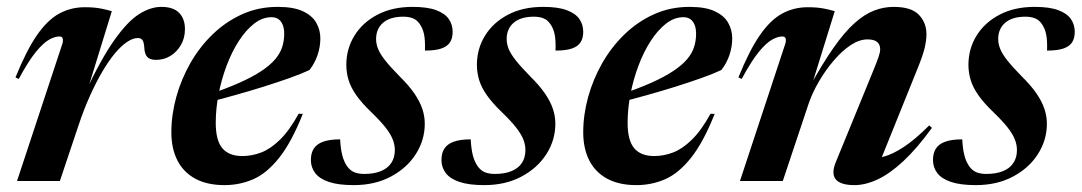

<svg xmlns="http://www.w3.org/2000/svg" viewBox="-20 -526 3144 558"><path d="M161.5 -399.5Q164 -408.5 162.2 -414.2Q160.5 -420 152.5 -420Q139.5 -420 122.8 -410.8Q106 -401.5 84.2 -375Q62.5 -348.5 34.5 -296.5L25 -301Q56.5 -379 87.2 -423.5Q118 -468 152 -486.5Q186 -505 226.5 -505Q242.5 -505 255 -503.8Q267.5 -502.5 279.2 -500Q291 -497.5 305 -493.5L229 -247L228 -257.5Q274.5 -356.5 312.8 -410.2Q351 -464 384.2 -485Q417.5 -506 449 -506Q483.5 -506 500.5 -488.8Q517.5 -471.5 517.5 -441.5Q517.5 -415.5 505.8 -395.2Q494 -375 475.2 -363.5Q456.5 -352 433.5 -352Q416 -352 408.2 -360.2Q400.5 -368.5 399.5 -386Q398.5 -403.5 394 -409.5Q389.5 -415.5 380.5 -415.5Q366.5 -415.5 349.5 -404.2Q332.5 -393 314.2 -371.2Q296 -349.5 277.5 -318Q259 -286.5 241 -246.5Q223 -206.5 207 -158L154 0H29.5Z M769 -476Q742.5 -476 718.5 -457.2Q694.5 -438.5 674 -406.8Q653.5 -375 638.5 -335Q623.5 -295 615.2 -252.2Q607 -209.5 607 -169Q607 -118 626.2 -95.2Q645.5 -72.5 684 -72.5Q712 -72.5 739 -82.8Q766 -93 793.5 -119.8Q821 -146.5 848 -195.5L860 -195Q827 -112 791 -67Q755 -22 715.8 -5Q676.5 12 632.5 12Q581.5 12 547 -7Q512.5 -26 495.2 -60.5Q478 -95 478 -141.5Q478 -192 492.2 -243.8Q506.5 -295.5 533.2 -342.5Q560 -389.5 598 -426.2Q636 -463 683.5 -484.5Q731 -506 787 -506Q833.5 -506 860.5 -493.2Q887.5 -480.5 899.2 -459.8Q911 -439 911 -414.5Q911 -390 903 -366.2Q895 -342.5 879.5 -322.5Q856 -311.5 821.5 -299.2Q787 -287 746.5 -274.2Q706 -261.5 663 -249.5Q620 -237.5 579 -227L581.5 -249.5Q636.5 -268 675.2 -285.2Q714 -302.5 739.5 -319.5Q765 -336.5 779.5 -353.5Q794 -370.5 800 -389Q806 -407.5 806 -427.5Q806 -443.5 801.5 -454.2Q797 -465 789 -470.5Q781 -476 769 -476Z M968.5 -121Q970 -93 974.8 -74.5Q979.5 -56 989 -42.5Q998.5 -29.5 1010.8 -25Q1023 -20.5 1038.5 -20.5Q1067.5 -20.5 1087.2 -28.8Q1107 -37 1117.2 -52.5Q1127.5 -68 1127.5 -90Q1127.5 -105 1121.5 -120.5Q1115.5 -136 1100.8 -155Q1086 -174 1058.5 -200.5Q1031.5 -226.5 1015.5 -249.2Q999.5 -272 993 -293.5Q986.5 -315 986.5 -337.5Q986.5 -384 1010 -422.2Q1033.5 -460.5 1076.8 -483.2Q1120 -506 1179 -506Q1222 -506 1247.5 -496.5Q1273 -487 1284.2 -470.8Q1295.5 -454.5 1295.5 -433.5Q1295.5 -415 1287.8 -403Q1280 -391 1262.5 -385Q1245 -379 1215 -379Q1216 -410 1212.2 -427Q1208.5 -444 1200 -456Q1192 -468 1180 -472.8Q1168 -477.5 1152 -477.5Q1114 -477.5 1093.5 -460Q1073 -442.5 1073 -412.5Q1073 -398.5 1078.8 -384Q1084.5 -369.5 1099.2 -350.8Q1114 -332 1141 -304.5Q1168.5 -277.5 1184.5 -254Q1200.5 -230.5 1207.5 -209.2Q1214.5 -188 1214.5 -166.5Q1214.5 -119 1188.5 -78.2Q1162.5 -37.5 1116 -12.8Q1069.5 12 1008 12Q963.5 12 936 2.8Q908.5 -6.5 896 -23Q883.5 -39.5 883.5 -61Q883.5 -81 892 -94.2Q900.5 -107.5 919.2 -114.2Q938 -121 968.5 -121Z M1348 -121Q1349.5 -93 1354.2 -74.5Q1359 -56 1368.5 -42.5Q1378 -29.5 1390.2 -25Q1402.5 -20.5 1418 -20.5Q1447 -20.5 1466.8 -28.8Q1486.5 -37 1496.8 -52.5Q1507 -68 1507 -90Q1507 -105 1501 -120.5Q1495 -136 1480.2 -155Q1465.5 -174 1438 -200.5Q1411 -226.5 1395 -249.2Q1379 -272 1372.5 -293.5Q1366 -315 1366 -337.5Q1366 -384 1389.5 -422.2Q1413 -460.5 1456.2 -483.2Q1499.5 -506 1558.5 -506Q1601.5 -506 1627 -496.5Q1652.5 -487 1663.8 -470.8Q1675 -454.5 1675 -433.5Q1675 -415 1667.2 -403Q1659.5 -391 1642 -385Q1624.5 -379 1594.5 -379Q1595.5 -410 1591.8 -427Q1588 -444 1579.5 -456Q1571.5 -468 1559.5 -472.8Q1547.5 -477.5 1531.5 -477.5Q1493.5 -477.5 1473 -460Q1452.5 -442.5 1452.5 -412.5Q1452.5 -398.5 1458.2 -384Q1464 -369.5 1478.8 -350.8Q1493.5 -332 1520.5 -304.5Q1548 -277.5 1564 -254Q1580 -230.5 1587 -209.2Q1594 -188 1594 -166.5Q1594 -119 1568 -78.2Q1542 -37.5 1495.5 -12.8Q1449 12 1387.5 12Q1343 12 1315.5 2.8Q1288 -6.5 1275.5 -23Q1263 -39.5 1263 -61Q1263 -81 1271.5 -94.2Q1280 -107.5 1298.8 -114.2Q1317.5 -121 1348 -121Z M1966 -476Q1939.5 -476 1915.5 -457.2Q1891.5 -438.5 1871 -406.8Q1850.5 -375 1835.5 -335Q1820.5 -295 1812.2 -252.2Q1804 -209.5 1804 -169Q1804 -118 1823.2 -95.2Q1842.5 -72.5 1881 -72.5Q1909 -72.5 1936 -82.8Q1963 -93 1990.5 -119.8Q2018 -146.5 2045 -195.5L2057 -195Q2024 -112 1988 -67Q1952 -22 1912.8 -5Q1873.5 12 1829.5 12Q1778.5 12 1744 -7Q1709.5 -26 1692.2 -60.5Q1675 -95 1675 -141.5Q1675 -192 1689.2 -243.8Q1703.5 -295.5 1730.2 -342.5Q1757 -389.5 1795 -426.2Q1833 -463 1880.5 -484.5Q1928 -506 1984 -506Q2030.5 -506 2057.5 -493.2Q2084.5 -480.5 2096.2 -459.8Q2108 -439 2108 -414.5Q2108 -390 2100 -366.2Q2092 -342.5 2076.5 -322.5Q2053 -311.5 2018.5 -299.2Q1984 -287 1943.5 -274.2Q1903 -261.5 1860 -249.5Q1817 -237.5 1776 -227L1778.5 -249.5Q1833.5 -268 1872.2 -285.2Q1911 -302.5 1936.5 -319.5Q1962 -336.5 1976.5 -353.5Q1991 -370.5 1997 -389Q2003 -407.5 2003 -427.5Q2003 -443.5 1998.5 -454.2Q1994 -465 1986 -470.5Q1978 -476 1966 -476Z M2135.5 -296.5 2126 -301Q2157.5 -379 2188.2 -423.5Q2219 -468 2253 -486.5Q2287 -505 2327.5 -505Q2343.5 -505 2356 -503.8Q2368.5 -502.5 2380.2 -500Q2392 -497.5 2406 -493.5L2336 -268L2330.5 -269Q2370 -341 2402.5 -387.2Q2435 -433.5 2464 -459.2Q2493 -485 2520.8 -495.5Q2548.5 -506 2577 -506Q2628.5 -506 2650.5 -483Q2672.5 -460 2672.5 -426.5Q2672.5 -408.5 2667 -385.5Q2661.5 -362.5 2643.5 -319L2532 -42.5L2504.5 -66.5Q2524 -64.5 2549 -71Q2574 -77.5 2606.5 -98.8Q2639 -120 2680.5 -161.5L2688.5 -154.5Q2645 -94.5 2605.5 -57.8Q2566 -21 2530.5 -4.5Q2495 12 2463.5 12Q2423 12 2409.2 -4.5Q2395.5 -21 2408.5 -53.5L2514 -311Q2528 -345 2533 -359.5Q2538 -374 2538 -382.5Q2538 -397 2529 -404.2Q2520 -411.5 2501 -411.5Q2477.5 -411.5 2452.2 -394.8Q2427 -378 2403.2 -350.2Q2379.5 -322.5 2360.5 -290Q2341.5 -257.5 2330.5 -226L2255 0H2130.5L2262.5 -399.5Q2265 -408.5 2263.2 -414.2Q2261.5 -420 2253.5 -420Q2240.5 -420 2223.8 -410.8Q2207 -401.5 2185.2 -375Q2163.5 -348.5 2135.5 -296.5Z M2776.5 -121Q2778 -93 2782.8 -74.5Q2787.5 -56 2797 -42.5Q2806.5 -29.5 2818.8 -25Q2831 -20.5 2846.5 -20.5Q2875.5 -20.5 2895.2 -28.8Q2915 -37 2925.2 -52.5Q2935.5 -68 2935.5 -90Q2935.5 -105 2929.5 -120.5Q2923.5 -136 2908.8 -155Q2894 -174 2866.5 -200.5Q2839.5 -226.5 2823.5 -249.2Q2807.5 -272 2801 -293.5Q2794.5 -315 2794.5 -337.5Q2794.5 -384 2818 -422.2Q2841.5 -460.5 2884.8 -483.2Q2928 -506 2987 -506Q3030 -506 3055.5 -496.5Q3081 -487 3092.2 -470.8Q3103.5 -454.5 3103.5 -433.5Q3103.5 -415 3095.8 -403Q3088 -391 3070.5 -385Q3053 -379 3023 -379Q3024 -410 3020.2 -427Q3016.5 -444 3008 -456Q3000 -468 2988 -472.8Q2976 -477.5 2960 -477.5Q2922 -477.5 2901.5 -460Q2881 -442.5 2881 -412.5Q2881 -398.5 2886.8 -384Q2892.5 -369.5 2907.2 -350.8Q2922 -332 2949 -304.5Q2976.5 -277.5 2992.5 -254Q3008.5 -230.5 3015.5 -209.2Q3022.5 -188 3022.5 -166.5Q3022.5 -119 2996.5 -78.2Q2970.5 -37.5 2924 -12.8Q2877.5 12 2816 12Q2771.5 12 2744 2.8Q2716.5 -6.5 2704 -23Q2691.5 -39.5 2691.5 -61Q2691.5 -81 2700 -94.2Q2708.5 -107.5 2727.2 -114.2Q2746 -121 2776.5 -121Z"/></svg>

Font: Newsreader 60pt SemiBold
Style: Italic
Weight: 600
Italic angle: -17°
Designer: Hugues Gentile
Foundry: Production Type
Version: Version 1.003